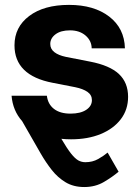

<svg xmlns="http://www.w3.org/2000/svg" viewBox="-20 -546 560 770"><path d="M265.1 12.7Q245.1 12.7 226.1 10.7Q249 49.8 264.9 69.8Q280.8 89.8 293.9 97.2Q307.1 104.5 322.3 104.5Q351.1 104.5 373.5 91.8Q396 79.1 411.6 65.9L455.6 142.6Q431.6 163.1 397 183.6Q362.3 204.1 317.9 204.1Q274.9 204.1 243.2 185.1Q211.4 166 187.5 135.5Q163.6 105 143.6 70.3L68.8 -60.1Q31.2 -102.5 26.4 -162.1H168Q171.9 -128.4 196.3 -109.4Q220.7 -90.3 262.7 -90.3Q302.7 -90.3 325.7 -105.5Q348.6 -120.6 348.6 -144.5Q348.6 -165 330.8 -177.5Q313 -189.9 281.7 -196.3L191.4 -213.9Q38.1 -243.2 38.1 -364.3Q38.1 -437.5 97.2 -481.9Q156.2 -526.4 256.8 -526.4Q356.9 -526.4 418 -479.5Q479 -432.6 481 -352.1H347.7Q347.2 -382.8 323 -403.6Q298.8 -424.3 260.7 -424.3Q223.6 -424.3 202.6 -408.4Q181.6 -392.6 181.6 -369.6Q181.6 -349.6 198 -336.9Q214.4 -324.2 244.1 -317.9L341.8 -298.8Q419.9 -283.7 456.8 -249.3Q493.7 -214.8 493.7 -157.7Q493.7 -106.4 464.6 -68.1Q435.5 -29.8 384 -8.5Q332.5 12.7 265.1 12.7Z"/></svg>

Font: Inter Display
Style: Bold
Weight: 700
Designer: Rasmus Andersson
Foundry: rsms
Version: Version 4.001;git-9221beed3